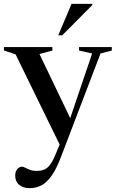

<svg xmlns="http://www.w3.org/2000/svg" viewBox="-26 -738 601 997"><path d="M348.5 -104 290 25.5 55 -455.5 -5.5 -476V-493.5H246V-475.5L179 -457.5ZM127.5 239Q95 239 74 222Q53 205 53 173.5Q53 159 58.2 148.5Q63.5 138 71.8 132.8Q80 127.5 88 127.5Q95 127.5 105.2 133Q115.5 138.5 130 144Q144.5 149.5 163 149.5Q185 149.5 201.2 143.5Q217.5 137.5 231 121.2Q244.5 105 257.5 75L298.5 -21.5L328 -93L452.5 -460.5L384.5 -475.5V-493.5H554.5V-475.5L496 -460.5L292 73.5Q268 137 243 173Q218 209 190 224Q162 239 127.5 239ZM276.5 -554.5 345.5 -718H453.5V-712L297 -554.5Z"/></svg>

Font: Newsreader 60pt Medium
Style: Regular
Weight: 500
Designer: Hugues Gentile
Foundry: Production Type
Version: Version 1.003